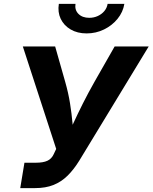

<svg xmlns="http://www.w3.org/2000/svg" viewBox="-20 -966 784 986"><path d="M84 0 105.5 -130.4H165Q201.7 -130.4 223.4 -140.4Q245.1 -150.4 255.9 -174.3L268.6 -201.2L97.2 -727.5H263.2L314.5 -546.9Q331.1 -488.8 339.6 -435.3Q348.1 -381.8 352.3 -334.5Q356.4 -287.1 360.4 -246.1H316.9Q335.9 -287.6 357.4 -334.5Q378.9 -381.3 405.5 -434.3Q432.1 -487.3 465.8 -546.9L568.8 -727.5H743.7L387.2 -141.1Q358.9 -95.2 326.9 -63.7Q294.9 -32.2 254.6 -16.1Q214.4 0 160.2 0ZM424.8 -794.4Q377.4 -794.4 342.8 -814.7Q308.1 -835 291.7 -869.4Q275.4 -903.8 282.2 -946.3H367.7Q362.8 -915 382.8 -894.8Q402.8 -874.5 438.5 -874.5Q461.9 -874.5 482.2 -883.8Q502.4 -893.1 515.9 -909.2Q529.3 -925.3 532.7 -946.3H618.7Q611.8 -903.8 583.7 -869.4Q555.7 -835 514.2 -814.7Q472.7 -794.4 424.8 -794.4Z"/></svg>

Font: Inter 16pt
Style: Bold Italic
Weight: 700
Italic angle: -9.3988°
Version: Version 4.001;git-66647c0bb